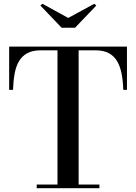

<svg xmlns="http://www.w3.org/2000/svg" viewBox="-20 -997 720 1017"><path d="M174.5 0V-19.5H284.5V-730.5H195.5Q153 -730.5 125 -715.5Q97 -700.5 80.8 -673Q64.5 -645.5 57.5 -607Q50.5 -568.5 49 -521H28.5V-750H652.5V-521H633Q631.5 -568.5 624 -607Q616.5 -645.5 600.2 -673Q584 -700.5 556.2 -715.5Q528.5 -730.5 485.5 -730.5H396.5V-19.5H506.5V0ZM306.5 -850 194 -967.5 204.5 -977 341.5 -902 479.5 -977 490 -967.5 377.5 -850Z"/></svg>

Font: Bodoni Moda 11pt Medium
Style: Regular
Weight: 500
Designer: Owen Earl
Foundry: indestructible type
Version: Version 2.004